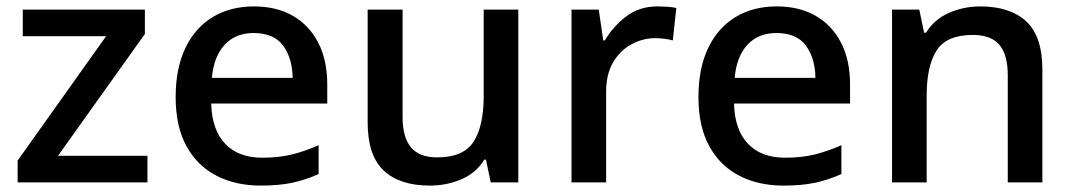

<svg xmlns="http://www.w3.org/2000/svg" viewBox="-20 -569 3351 599"><path d="M440 0H35V-68L311 -456H51V-539H432V-463L161 -83H440Z M772 -549Q843 -549 894 -519.5Q945 -490 973 -435.5Q1001 -381 1001 -305V-246H639Q641 -164 682.5 -120.5Q724 -77 798 -77Q850 -77 890.5 -87Q931 -97 974 -116V-26Q934 -8 892.5 1Q851 10 793 10Q715 10 655 -21Q595 -52 561.5 -113.5Q528 -175 528 -266Q528 -356 558.5 -419.5Q589 -483 644 -516Q699 -549 772 -549ZM771 -466Q715 -466 681 -429.5Q647 -393 641 -326H893Q892 -388 863 -427Q834 -466 771 -466Z M1597 -539V0H1511L1496 -71H1491Q1465 -29 1419 -9.5Q1373 10 1321 10Q1227 10 1177 -37Q1127 -84 1127 -187V-539H1236V-203Q1236 -141 1262 -109.5Q1288 -78 1344 -78Q1426 -78 1457.5 -127Q1489 -176 1489 -268V-539Z M2031 -549Q2045 -549 2061.5 -548Q2078 -547 2090 -544L2079 -443Q2068 -446 2053 -448Q2038 -450 2025 -450Q1985 -450 1949.5 -430.5Q1914 -411 1892.5 -374Q1871 -337 1871 -283V0H1763V-539H1848L1862 -443H1867Q1893 -487 1934 -518Q1975 -549 2031 -549Z M2403 -549Q2474 -549 2525 -519.5Q2576 -490 2604 -435.5Q2632 -381 2632 -305V-246H2270Q2272 -164 2313.5 -120.5Q2355 -77 2429 -77Q2481 -77 2521.5 -87Q2562 -97 2605 -116V-26Q2565 -8 2523.5 1Q2482 10 2424 10Q2346 10 2286 -21Q2226 -52 2192.5 -113.5Q2159 -175 2159 -266Q2159 -356 2189.5 -419.5Q2220 -483 2275 -516Q2330 -549 2403 -549ZM2402 -466Q2346 -466 2312 -429.5Q2278 -393 2272 -326H2524Q2523 -388 2494 -427Q2465 -466 2402 -466Z M3038 -549Q3131 -549 3181.5 -502.5Q3232 -456 3232 -351V0H3124V-335Q3124 -398 3098 -429Q3072 -460 3015 -460Q2933 -460 2902 -411.5Q2871 -363 2871 -271V0H2763V-539H2848L2863 -467H2869Q2895 -509 2941 -529Q2987 -549 3038 -549Z"/></svg>

Font: Noto Traditional Nushu Medium
Style: Regular
Weight: 500
Version: Version 2.003